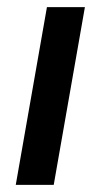

<svg xmlns="http://www.w3.org/2000/svg" viewBox="-20 -516 281 536"><path d="M24 0 111 -496H217L130 0Z"/></svg>

Font: DeepMind Sans Medium
Style: Italic
Weight: 500
Italic angle: -10°
Designer: Jonny Pinhorn / Modifications: Colophon Foundry
Foundry: Colophon Foundry
Version: Version 1.002; ttfautohint (v1.8.2)